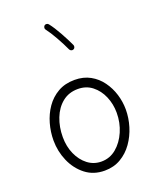

<svg xmlns="http://www.w3.org/2000/svg" viewBox="-160 -960 885 1075"><g transform="rotate(-20 283.0 -422.5)"><path d="M289.1 -516.1Q341.8 -516.1 381.8 -493.9Q421.9 -471.7 448.7 -434.6Q475.6 -397.5 489.3 -352.8Q502.9 -308.1 502.9 -262.7Q502.9 -212.4 487.8 -162.6Q472.7 -112.8 443.6 -71.5Q414.6 -30.3 372.3 -5.4Q330.1 19.5 275.9 19.5Q209.5 19.5 161.9 -17.6Q114.3 -54.7 88.6 -113.5Q63 -172.4 63 -237.3Q63 -287.6 76.9 -336.9Q90.8 -386.2 118.9 -426.8Q147 -467.3 189.5 -491.7Q231.9 -516.1 289.1 -516.1ZM289.1 -461.9Q234.9 -461.9 196.5 -430.9Q158.2 -399.9 138.2 -348.6Q118.2 -297.4 118.2 -237.3Q118.2 -181.2 138.7 -135.3Q159.2 -89.4 194.8 -62Q230.5 -34.7 275.9 -34.7Q326.2 -34.7 365 -67.1Q403.8 -99.6 426.3 -151.6Q448.7 -203.6 448.7 -262.7Q448.7 -314.9 429.2 -360.4Q409.7 -405.8 374 -433.8Q338.4 -461.9 289.1 -461.9ZM236.8 -860.4Q242.2 -864.7 249.5 -863.8Q256.8 -862.8 261.2 -857.4Q284.2 -828.1 308.8 -783.7Q333.5 -739.3 351.1 -701.2Q353.5 -694.8 351.1 -687.7Q348.6 -680.7 342.3 -678.2Q335.9 -675.3 329.1 -678Q322.3 -680.7 319.3 -687Q302.7 -723.6 278.3 -766.8Q253.9 -810.1 233.9 -835.9Q229.5 -841.3 230.7 -848.6Q231.9 -856 236.8 -860.4Z"/></g></svg>

Font: Mikhak Light
Style: Regular
Weight: 300
Designer: Amin Abedi
Version: Version 3.3